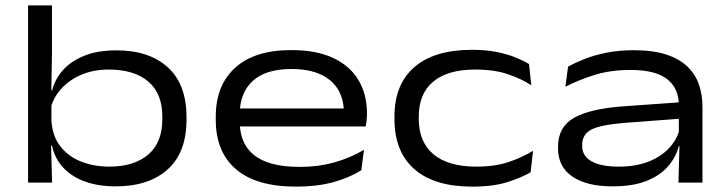

<svg xmlns="http://www.w3.org/2000/svg" viewBox="-20 -680 2710 715"><path d="M410.5 14Q345.5 14 295.8 -4.2Q246 -22.5 214.8 -56.5Q183.5 -90.5 173.5 -138H143L171.5 -233Q174.5 -173.5 204.8 -135Q235 -96.5 282.8 -78Q330.5 -59.5 387 -59.5Q479.5 -59.5 532 -104.5Q584.5 -149.5 584.5 -236V-246Q584.5 -332 532 -376.5Q479.5 -421 385.5 -421Q328 -421 282.5 -401.5Q237 -382 207.2 -348.5Q177.5 -315 167.5 -273L145 -343H174Q183.5 -382.5 212.5 -416.5Q241.5 -450.5 291.8 -471.5Q342 -492.5 413.5 -492.5Q535.5 -492.5 605 -429.2Q674.5 -366 674.5 -244.5V-234Q674.5 -112 604.2 -49Q534 14 410.5 14ZM84.5 0V-660H173.5V-478L171 -332L171.5 -311V-172.5L170 -145L174 0Z M1083.5 15Q934 15 858.8 -49.8Q783.5 -114.5 783.5 -233.5V-245.5Q783.5 -362.5 856 -428Q928.5 -493.5 1065 -493.5Q1158 -493.5 1220.5 -464.2Q1283 -435 1314.8 -382Q1346.5 -329 1346.5 -258.5V-255.5Q1346.5 -244 1345.2 -231.5Q1344 -219 1341.5 -209H1258Q1259.5 -220.5 1260 -234.5Q1260.5 -248.5 1260.5 -261.5Q1260.5 -311 1238.5 -347.2Q1216.5 -383.5 1173 -403.2Q1129.5 -423 1065 -423Q969.5 -423 921.2 -378.5Q873 -334 873 -257V-249.5V-240V-224Q873 -187.5 885.2 -157Q897.5 -126.5 924 -104.2Q950.5 -82 993.2 -70.2Q1036 -58.5 1097 -58.5Q1165 -58.5 1223.8 -74.8Q1282.5 -91 1335.5 -122L1325.5 -46Q1279 -17 1219 -1Q1159 15 1083.5 15ZM824.5 -209V-276H1324V-209Z M1739 15Q1597.5 15 1523.2 -50Q1449 -115 1449 -236.5V-246.5Q1449 -366 1523.2 -430.2Q1597.5 -494.5 1738 -494.5Q1789 -494.5 1829.2 -486.5Q1869.5 -478.5 1899.5 -466.2Q1929.5 -454 1950 -441.5L1958.5 -362.5Q1923 -386 1872 -403.5Q1821 -421 1750 -421Q1647 -421 1593.2 -376Q1539.5 -331 1539.5 -246V-237Q1539.5 -151.5 1594.2 -105.5Q1649 -59.5 1753.5 -59.5Q1825 -59.5 1876 -77.2Q1927 -95 1965 -118.5L1956 -38.5Q1923.5 -19 1870 -2Q1816.5 15 1739 15Z M2506.5 0 2510.5 -143.5 2508 -162V-273.5V-287.5Q2508 -351.5 2464.2 -385.5Q2420.5 -419.5 2328.5 -419.5Q2251.5 -419.5 2191.2 -400Q2131 -380.5 2085.5 -357L2095.5 -432Q2120 -445.5 2155.5 -459.8Q2191 -474 2237.2 -483.5Q2283.5 -493 2341 -493Q2411 -493 2460 -477.2Q2509 -461.5 2539 -433Q2569 -404.5 2582.5 -366Q2596 -327.5 2596 -281.5V0ZM2260 14Q2165 14 2111.5 -22.5Q2058 -59 2058 -127.5V-132.5Q2058 -207 2117.2 -241Q2176.5 -275 2301 -284L2518 -299.5L2519.5 -238.5L2307.5 -222.5Q2218.5 -215.5 2183.2 -198Q2148 -180.5 2148 -140V-136Q2148 -99 2183 -79.2Q2218 -59.5 2283.5 -59.5Q2348.5 -59.5 2396 -78.5Q2443.5 -97.5 2472.8 -129.8Q2502 -162 2511 -199.5L2525 -135.5H2507.5Q2498 -96.5 2469.5 -62.5Q2441 -28.5 2390 -7.2Q2339 14 2260 14Z"/></svg>

Font: Anek Gujarati Expanded
Style: Regular
Weight: 400
Width: 7
Designer: Mrunmayee Ghaisas (Gujarati), Yesha Goshar (Latin)
Foundry: Ek Type
Version: Version 1.003